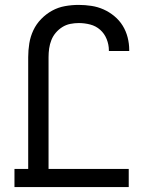

<svg xmlns="http://www.w3.org/2000/svg" viewBox="-20 -763 640 783"><path d="M39 0V-74H95V-530Q95 -558 99.5 -586Q104 -614 116 -639.5Q128 -665 148 -685.5Q168 -706 192.5 -719.5Q217 -733 245 -738Q273 -743 301 -743Q327 -743 353 -739Q379 -735 402.5 -724.5Q426 -714 446.5 -697Q467 -680 480.5 -658Q494 -636 500.5 -610.5Q507 -585 507 -559V-555H424V-558Q424 -581 415 -603.5Q406 -626 388.5 -641.5Q371 -657 348 -663Q325 -669 301 -669Q284 -669 266.5 -665.5Q249 -662 234 -652.5Q219 -643 207.5 -629.5Q196 -616 189.5 -599.5Q183 -583 180.5 -565.5Q178 -548 178 -530V-74H505V0Z"/></svg>

Font: Iosevka Etoile
Style: Regular
Weight: 400
Designer: Belleve Invis
Foundry: Belleve Invis
Version: Version 33.2.4